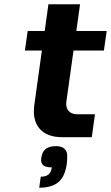

<svg xmlns="http://www.w3.org/2000/svg" viewBox="-20 -646 522 904"><path d="M292.5 -168Q288.6 -140.6 302.5 -124.3Q316.4 -107.9 345.2 -107.9H427.2L412.1 0H273.9Q200.7 0 166.3 -40.3Q131.8 -80.6 141.6 -151.9L177.2 -408.2H97.2L110.4 -500H190.4L208 -626H356.9L339.4 -500H482.4L469.2 -408.2H326.2ZM244.1 42Q270 42 283 54Q295.9 65.9 296.4 84.7Q296.9 103.5 294.4 126Q286.1 185.1 255.1 211.4Q224.1 237.8 164.6 237.8L171.9 186Q195.8 186 208.3 175.5Q220.7 165 224.1 142.1Q194.8 142.1 182.9 131.6Q170.9 121.1 174.3 97.2Q178.7 67.4 195.8 54.7Q212.9 42 244.1 42Z"/></svg>

Font: Fivo Sans
Style: Italic
Weight: 700
Designer: Alexander Slobzheninov
Foundry: Alexander Slobzheninov
Version: 1.0